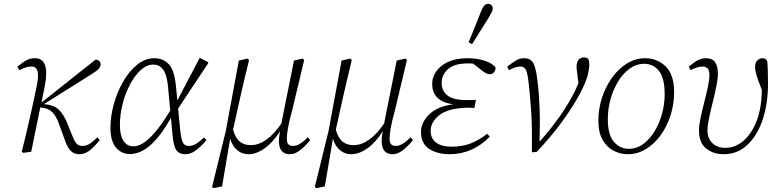

<svg xmlns="http://www.w3.org/2000/svg" viewBox="-20 -787 4036 996"><path d="M93 0Q117 -96 135 -176Q153 -256 169 -334Q179 -379 177 -402.5Q175 -426 166 -434Q157 -442 144 -442Q128 -442 113 -437Q98 -432 80 -423L70 -441Q99 -465 118.5 -475Q138 -485 161 -485Q241 -485 212 -339L195 -255L476 -478Q487 -477 494.5 -470.5Q502 -464 502 -453Q502 -441 491 -429Q480 -417 442 -394L208 -247L213 -246Q262 -242 287 -216Q312 -190 328 -150L356 -81Q367 -52 378 -41Q389 -30 407 -30Q430 -30 449.5 -44Q469 -58 485 -75L497 -60Q469 -25 444.5 -6Q420 13 391 13Q365 13 348 -3.5Q331 -20 318 -56L290 -133Q274 -182 253 -203.5Q232 -225 196 -229L189 -230L142 0L101 6Z M602 -138Q602 -86 620 -57Q638 -28 673 -28Q751 -28 863 -213L853 -323Q848 -392 829 -422Q810 -452 775 -452Q741 -452 710 -423.5Q679 -395 654.5 -349Q630 -303 616 -247.5Q602 -192 602 -138ZM655 12Q609 12 581 -22Q553 -56 553 -124Q553 -184 570.5 -247Q588 -310 619 -364Q650 -418 691.5 -451.5Q733 -485 781 -485Q825 -485 855 -454.5Q885 -424 893 -337L900 -266L1016 -487L1060 -465V-459L904 -224L914 -120Q919 -67 928.5 -48Q938 -29 962 -30Q980 -30 999.5 -42.5Q1019 -55 1038 -74L1051 -60Q1027 -31 999 -9Q971 13 941 13Q908 13 893.5 -10Q879 -33 874 -98L867 -175Q809 -75 757.5 -31.5Q706 12 655 12Z M1484 13Q1427 13 1427 -55Q1427 -64 1428 -76Q1429 -88 1433 -107Q1397 -49 1353.5 -18Q1310 13 1269 13Q1235 13 1210 -8.5Q1185 -30 1174 -67L1132 180L1088 189L1080 183L1151 -106L1219 -473L1264 -483L1272 -476Q1244 -361 1225 -276.5Q1206 -192 1189 -114Q1202 -69 1225 -51.5Q1248 -34 1281 -34Q1322 -34 1362.5 -63Q1403 -92 1440 -147Q1441 -151 1441.5 -155.5Q1442 -160 1443 -164L1505 -473L1550 -483L1558 -476L1496 -216Q1480 -158 1474 -123.5Q1468 -89 1468 -69Q1468 -46 1476.5 -38Q1485 -30 1500 -30Q1518 -30 1538 -42.5Q1558 -55 1577 -75L1589 -60Q1566 -31 1538.5 -9Q1511 13 1484 13Z M2017 13Q1960 13 1960 -55Q1960 -64 1961 -76Q1962 -88 1966 -107Q1930 -49 1886.5 -18Q1843 13 1802 13Q1768 13 1743 -8.5Q1718 -30 1707 -67L1665 180L1621 189L1613 183L1684 -106L1752 -473L1797 -483L1805 -476Q1777 -361 1758 -276.5Q1739 -192 1722 -114Q1735 -69 1758 -51.5Q1781 -34 1814 -34Q1855 -34 1895.5 -63Q1936 -92 1973 -147Q1974 -151 1974.5 -155.5Q1975 -160 1976 -164L2038 -473L2083 -483L2091 -476L2029 -216Q2013 -158 2007 -123.5Q2001 -89 2001 -69Q2001 -46 2009.5 -38Q2018 -30 2033 -30Q2051 -30 2071 -42.5Q2091 -55 2110 -75L2122 -60Q2099 -31 2071.5 -9Q2044 13 2017 13Z M2312 13Q2249 13 2206.5 -14.5Q2164 -42 2164 -102Q2164 -152 2206.5 -193.5Q2249 -235 2331 -246Q2222 -261 2222 -351Q2222 -407 2271.5 -446Q2321 -485 2407 -485Q2456 -485 2497 -471Q2538 -457 2551 -436Q2550 -421 2542 -411.5Q2534 -402 2519 -402Q2503 -402 2474 -426L2434 -457Q2427 -458 2420.5 -458Q2414 -458 2407 -458Q2336 -458 2303.5 -428Q2271 -398 2271 -357Q2271 -315 2301.5 -291.5Q2332 -268 2398 -268Q2411 -268 2424 -268Q2437 -268 2449 -269L2441 -227Q2434 -228 2418.5 -228Q2403 -228 2396 -228Q2301 -224 2257.5 -188.5Q2214 -153 2214 -109Q2214 -68 2242.5 -47Q2271 -26 2322 -26Q2379 -26 2423 -43.5Q2467 -61 2507 -93L2521 -78Q2431 13 2312 13ZM2411 -568Q2428 -609 2444 -649Q2460 -689 2476 -729Q2484 -749 2492 -758Q2500 -767 2511 -767Q2523 -767 2529.5 -760Q2536 -753 2536 -743Q2536 -734 2531.5 -725Q2527 -716 2516 -697Q2494 -662 2472.5 -627.5Q2451 -593 2429 -558Z M2739 0Q2741 -127 2735.5 -208.5Q2730 -290 2723 -351Q2719 -391 2713.5 -410Q2708 -429 2699.5 -435.5Q2691 -442 2679 -442Q2666 -442 2652 -437Q2638 -432 2620 -423L2611 -441Q2640 -464 2658.5 -474.5Q2677 -485 2699 -485Q2734 -485 2747.5 -458Q2761 -431 2768 -368Q2776 -308 2779 -230.5Q2782 -153 2779 -52Q2902 -190 2965 -320Q2974 -339 2981 -356L2976 -391Q2975 -402 2973 -416Q2971 -430 2971 -439Q2971 -465 2981.5 -477Q2992 -489 3008 -489Q3024 -489 3032 -481Q3034 -476 3035.5 -469.5Q3037 -463 3037 -452Q3037 -430 3028.5 -396.5Q3020 -363 2993 -310Q2956 -239 2898.5 -159.5Q2841 -80 2764 1L2742 3Z M3236 13Q3198 13 3163 -5Q3128 -23 3106 -61.5Q3084 -100 3084 -161Q3084 -223 3103 -280.5Q3122 -338 3155 -384Q3188 -430 3232 -457.5Q3276 -485 3327 -485Q3389 -485 3433 -442.5Q3477 -400 3477 -309Q3477 -245 3458 -187Q3439 -129 3406 -84Q3373 -39 3329.5 -13Q3286 13 3236 13ZM3242 -15Q3283 -15 3317 -40Q3351 -65 3376 -106.5Q3401 -148 3414.5 -198Q3428 -248 3428 -298Q3428 -382 3398.5 -419Q3369 -456 3322 -456Q3281 -456 3246.5 -431Q3212 -406 3186.5 -364.5Q3161 -323 3147 -272Q3133 -221 3133 -169Q3133 -88 3164.5 -51.5Q3196 -15 3242 -15Z M3734 13Q3681 13 3643.5 -16.5Q3606 -46 3606 -110Q3606 -136 3614 -174.5Q3622 -213 3633 -255.5Q3644 -298 3652 -335.5Q3660 -373 3660 -398Q3660 -424 3649.5 -433Q3639 -442 3625 -442Q3599 -442 3562 -423L3553 -441Q3581 -465 3601 -475Q3621 -485 3643 -485Q3675 -485 3689.5 -464.5Q3704 -444 3704 -406Q3704 -379 3696 -339Q3688 -299 3677 -255.5Q3666 -212 3658 -173Q3650 -134 3650 -110Q3650 -70 3675 -45Q3700 -20 3743 -20Q3793 -20 3835.5 -55.5Q3878 -91 3904.5 -158.5Q3931 -226 3932 -321Q3912 -371 3904.5 -396.5Q3897 -422 3897 -440Q3897 -464 3909.5 -474.5Q3922 -485 3935 -485Q3945 -485 3950.5 -481.5Q3956 -478 3960 -470Q3962 -452 3963 -421Q3964 -390 3964 -353Q3964 -248 3936 -165.5Q3908 -83 3856.5 -35Q3805 13 3734 13Z"/></svg>

Font: Source Serif Pro Light
Style: Italic
Weight: 300
Italic angle: -12°
Designer: Frank Grießhammer
Foundry: Adobe Systems Incorporated
Version: Version 3.001;hotconv 1.0.111;makeotfexe 2.5.65597